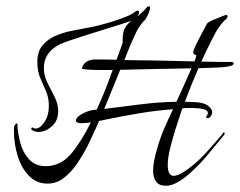

<svg xmlns="http://www.w3.org/2000/svg" viewBox="-20 -586 771 617"><path d="M514 11Q491 11 481.5 -2.5Q472 -16 472 -38Q472 -54 476 -73Q480 -92 486 -112Q496 -146 509 -176Q522 -206 536 -235Q482 -231 428 -222Q374 -213 321 -202L298 -197Q290 -177 280.5 -157.5Q271 -138 263 -120Q250 -94 231 -65Q212 -36 187.5 -16Q163 4 133 4Q97 4 73 -21Q49 -46 37 -84.5Q25 -123 25 -162Q25 -167 25 -172Q25 -177 26 -181Q28 -186 32.5 -189Q37 -192 36 -184Q37 -157 45.5 -126Q54 -95 74 -73.5Q94 -52 127 -52Q148 -52 168 -60.5Q188 -69 207 -90Q243 -133 272 -193Q268 -192 263.5 -191.5Q259 -191 255 -191Q251 -191 248 -190.5Q245 -190 243 -190Q224 -190 224 -199Q224 -204 230 -210Q238 -218 254 -225Q270 -232 284 -233Q289 -233 291 -234Q313 -282 329 -325.5Q345 -369 354 -393Q364 -419 368.5 -432.5Q373 -446 374 -448V-453Q374 -483 381.5 -496Q389 -509 402 -519L396 -517Q360 -505 320.5 -493Q281 -481 247 -470Q213 -459 190 -451Q121 -426 121 -367Q121 -343 132.5 -320Q144 -297 155.5 -274.5Q167 -252 167 -229Q167 -198 146.5 -180Q126 -162 104 -162Q92 -162 83 -168Q79 -171 81 -174.5Q83 -178 87 -175Q89 -173 95 -173Q109 -173 123 -194Q137 -215 137 -246Q137 -272 128 -292.5Q119 -313 109.5 -335Q100 -357 100 -387Q100 -420 116 -439.5Q132 -459 156.5 -470Q181 -481 208 -486.5Q235 -492 257 -496Q271 -498 293.5 -503.5Q316 -509 340.5 -516.5Q365 -524 385.5 -532.5Q406 -541 415 -549Q420 -552 422 -552Q427 -552 427 -546Q427 -542 422 -534Q423 -534 425 -536Q432 -542 439 -548.5Q446 -555 453 -564Q457 -566 458 -566Q464 -566 461.5 -556Q459 -546 453.5 -534.5Q448 -523 443 -519Q436 -512 428 -500.5Q420 -489 407 -459Q398 -440 388 -414Q378 -388 364 -356L315 -236Q373 -243 431 -250.5Q489 -258 547 -259L564 -296Q584 -340 597.5 -371Q611 -402 611 -409Q609 -409 605 -411Q601 -413 601 -419Q601 -424 610 -442.5Q619 -461 630 -481.5Q641 -502 646 -511Q652 -517 670 -524Q688 -531 700 -536Q704 -538 706 -538Q711 -538 711 -533.5Q711 -529 709 -527Q700 -520 689.5 -506.5Q679 -493 672 -480Q644 -427 619.5 -371Q595 -315 574 -259Q581 -259 588 -258.5Q595 -258 603 -258Q634 -257 648 -246.5Q662 -236 662 -225Q662 -219 657 -212Q653 -206 646.5 -206.5Q640 -207 644 -213Q648 -218 648 -223Q648 -232 633 -235.5Q618 -239 595 -239Q588 -239 581 -239Q574 -239 566 -238L560 -220Q553 -200 543.5 -169.5Q534 -139 526.5 -108.5Q519 -78 519 -55Q519 -40 523.5 -30.5Q528 -21 538 -21Q550 -21 568 -32Q586 -43 606 -60Q626 -77 641 -94Q643 -96 654.5 -109Q666 -122 679.5 -137.5Q693 -153 699 -161Q700 -162 701 -160Q703 -156 700 -152L647 -88Q640 -79 624.5 -62.5Q609 -46 590 -29Q571 -12 551 -0.5Q531 11 514 11ZM316 -361Q255 -361 243 -365Q250 -395 288 -395Q329 -395 370 -393.5Q411 -392 451 -392Q463 -392 508 -391Q553 -390 630 -388L690 -387H723Q731 -386 731 -382Q731 -374 704 -371Q699 -370 679 -369Q659 -368 625 -367L467 -364Q418 -363 380 -362Q342 -361 316 -361Z"/></svg>

Font: Grey Qo
Style: Regular
Weight: 400
Designer: Robert E. Leuschke
Foundry: Robert E. Leuschke
Version: Version 2.010